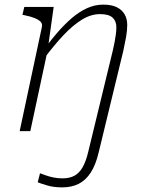

<svg xmlns="http://www.w3.org/2000/svg" viewBox="-20 -567 628 830"><path d="M65 0H111L189 -364V-372L212 -537H85L77 -503L87 -501Q112 -496 129.5 -489Q147 -482 155.5 -473Q164 -464 161 -450ZM362 87Q352 130 337.5 155.5Q323 181 302 192.5Q281 204 250 204Q229 204 210 200Q191 196 176.5 190.5Q162 185 153 182L143 221Q155 226 183.5 234.5Q212 243 249 243Q289 243 319.5 228Q350 213 372 179.5Q394 146 407 90L513 -347Q520 -379 525 -407Q530 -435 530 -459Q530 -485 519 -504.5Q508 -524 485.5 -535.5Q463 -547 426 -547Q390 -547 356 -531.5Q322 -516 289.5 -488Q257 -460 224.5 -422Q192 -384 160 -338L169 -312Q214 -372 254.5 -415Q295 -458 334 -482Q373 -506 413 -506Q450 -506 466.5 -491Q483 -476 483 -450Q483 -435 481 -420Q479 -405 476 -388Q473 -371 468 -350Z"/></svg>

Font: Roboto Serif Thin
Style: Italic
Weight: 250
Italic angle: -10°
Version: Version 1.007